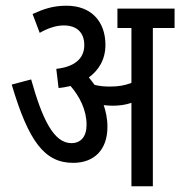

<svg xmlns="http://www.w3.org/2000/svg" viewBox="-20 -652 631 672"><path d="M356 -208C356 -238 350 -263 343 -284C353 -283 364 -282 374 -282C398 -282 419 -285 440 -292V0H515V-554H591V-622H391V-554H440V-362C417 -353 395 -349 364 -349C343 -349 327 -351 311 -355C304 -364 298 -373 291 -381C325 -406 349 -443 349 -495C349 -576 300 -632 213 -632C166 -632 134 -621 94 -603L119 -537C147 -553 176 -563 203 -563C249 -563 275 -538 275 -494C275 -447 241 -418 177 -411L185 -344C199 -345 213 -348 227 -351C258 -315 283 -268 283 -215C283 -173 262 -151 230 -151C168 -151 128 -235 89 -374L21 -356C80 -157 136 -82 236 -82C309 -82 356 -127 356 -208Z"/></svg>

Font: Noto Sans Devanagari UI ExtraCondensed
Style: Regular
Weight: 400
Width: 2
Designer: Jelle Bosma - Monotype Design Team
Foundry: Monotype Imaging Inc.
Version: Version 2.003